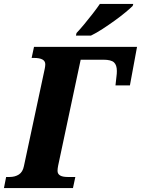

<svg xmlns="http://www.w3.org/2000/svg" viewBox="-54 -951 713 971"><path d="M330 -771 333 -784Q351 -803 372.5 -829Q394 -855 415 -882Q436 -909 451 -931H620L617 -921Q605 -909 581 -889Q557 -869 526.5 -847Q496 -825 464.5 -804.5Q433 -784 406 -771ZM-34 0 -23 -56H-5Q22 -56 41.5 -68.5Q61 -81 67 -111L172 -602Q175 -616 175 -626Q175 -658 118 -658H106L118 -714H639L603 -519H530L535 -564Q536 -570 536.5 -578Q537 -586 537 -592Q537 -622 522.5 -635.5Q508 -649 469 -649H354L240 -113Q237 -98 237 -87Q237 -56 288 -56H327L315 0Z"/></svg>

Font: Noto Serif SemiCondensed ExtraBold
Style: Italic
Weight: 800
Width: 4
Italic angle: -12°
Designer: Monotype Design Team
Foundry: Monotype Imaging Inc.
Version: Version 2.014; ttfautohint (v1.8.4.7-5d5b)